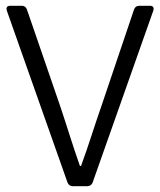

<svg xmlns="http://www.w3.org/2000/svg" viewBox="-20 -645 555 665"><path d="M3.9 -607.4 213.9 -12.7C216.8 -4.9 223.6 0 232.4 0H282.2C291 0 297.9 -4.9 300.8 -12.7L510.7 -607.4C514.6 -619.1 509.8 -625 499 -625H461.9C453.1 -625 447.3 -620.1 444.3 -612.3L331.1 -277.3C304.7 -202.1 288.1 -144.5 260.7 -70.3H256.8C230.5 -144.5 213.9 -202.1 188.5 -277.3L73.2 -612.3C70.3 -620.1 64.5 -625 55.7 -625H15.6C4.9 -625 0 -619.1 3.9 -607.4Z"/></svg>

Font: Ed Sans Neue Light
Style: Regular
Weight: 300
Designer: Stephen Hutchings
Version: Version 1.004;PS 001.004;hotconv 1.0.88;makeotf.lib2.5.64775